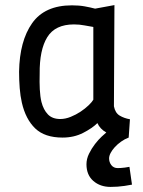

<svg xmlns="http://www.w3.org/2000/svg" viewBox="-20 -531 563 755"><path d="M428 -113Q433 -87 450.5 -76.5Q468 -66 491 -62L486 10Q470 16 456 26Q442 36 431.5 47.5Q421 59 415 70.5Q409 82 409 92Q409 107 418 118.5Q427 130 443 130Q448 130 455.5 129.5Q463 129 471 128Q480 127 489 125L499 195Q485 198 470 200Q457 202 442.5 203Q428 204 415 204Q374 204 347 180.5Q320 157 320 115Q320 94 330 73.5Q340 53 353.5 35.5Q367 18 380 6Q393 -6 398 -10Q373 -24 363 -47Q343 -27 307 -8.5Q271 10 226 10Q156 10 118.5 -26Q81 -62 66 -127Q60 -153 57.5 -184.5Q55 -216 55 -249Q57 -370 106.5 -440Q156 -510 263 -510Q291 -510 313 -506Q335 -502 354 -497L430 -511ZM217 -63Q237 -63 258 -71.5Q279 -80 297 -92Q315 -104 328.5 -117Q342 -130 347 -139V-425Q333 -427 313 -431Q293 -435 271 -435Q197 -435 166 -385Q135 -335 136 -241Q135 -208 136.5 -179.5Q138 -151 143 -130Q151 -99 168.5 -81Q186 -63 217 -63Z"/></svg>

Font: Panefresco 500wt
Style: Regular
Weight: 700
Foundry: Campivisivi & Chank Co
Version: Version 1.001